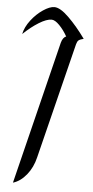

<svg xmlns="http://www.w3.org/2000/svg" viewBox="-62 -540 498 1024"><g transform="rotate(5 186.5 -28.0)"><path d="M237 -317Q245 -347 263 -353Q244 -387 220 -411.5Q196 -436 178 -436Q151 -436 110.5 -411Q70 -386 28 -346Q36 -384 64 -420.5Q92 -457 127 -480.5Q162 -504 187 -504Q218 -504 264.5 -458.5Q311 -413 357 -349Q337 -344 330 -338Q323 -332 319 -317L165 302Q152 357 120 396.5Q88 436 48 448Z"/></g></svg>

Font: Srisakdi
Style: Bold
Weight: 700
Designer: Cadson Demak Co.,Ltd.
Foundry: Cadson Demak Co.,Ltd.
Version: Version 1.000